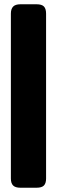

<svg xmlns="http://www.w3.org/2000/svg" viewBox="-20 -790 267 900"><path d="M31 47V-726Q31 -748 41.5 -759Q52 -770 76 -770H151Q176 -770 186 -759.5Q196 -749 196 -726V47Q196 69 186 79.5Q176 90 151 90H76Q52 90 41.5 79.5Q31 69 31 47Z"/></svg>

Font: Mitr Medium
Style: Regular
Weight: 500
Designer: Thanarat Vachiruckul
Foundry: Cadson Demak
Version: Version 1.002